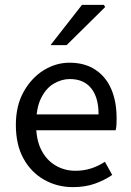

<svg xmlns="http://www.w3.org/2000/svg" viewBox="-20 -755 536 787"><path d="M279 12Q214 12 160.5 -18.5Q107 -49 76 -105.5Q45 -162 45 -243Q45 -322 77 -379Q109 -436 159 -467Q209 -498 265 -498Q327 -498 370.5 -469.5Q414 -441 436 -390Q458 -339 458 -270Q458 -257 457.5 -245Q457 -233 454 -221H104V-286H384Q384 -356 353.5 -393.5Q323 -431 266 -431Q233 -431 201 -412.5Q169 -394 148.5 -353Q128 -312 128 -244Q128 -182 149.5 -140Q171 -98 208 -76.5Q245 -55 289 -55Q324 -55 354.5 -65Q385 -75 410 -92L440 -38Q408 -16 368.5 -2Q329 12 279 12ZM187 -570 316 -735H406L411 -726L253 -570Z"/></svg>

Font: Source Sans 3 ExtraLight
Style: Regular
Weight: 400
Version: Version 3.052;hotconv 1.1.0;makeotfexe 2.6.0